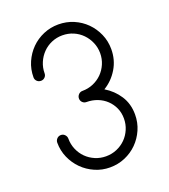

<svg xmlns="http://www.w3.org/2000/svg" viewBox="-138 -858 842 958"><g transform="rotate(-20 282.5 -379.5)"><path d="M489 -206Q489 -163 472.5 -125.5Q456 -88 428 -60Q400 -32 362.5 -16Q325 0 282 0Q240 0 202.5 -16.5Q165 -33 137 -61Q109 -89 92.5 -126.5Q76 -164 76 -206Q76 -218 84.5 -227Q93 -236 106 -236Q118 -236 126.5 -227Q135 -218 135 -206Q135 -176 146.5 -149Q158 -122 178 -102Q198 -82 225 -70.5Q252 -59 282 -59Q313 -59 340 -70.5Q367 -82 387 -102Q407 -122 418.5 -149Q430 -176 430 -206Q430 -237 418.5 -262.5Q407 -288 387 -307Q367 -326 340 -336.5Q313 -347 282 -347Q270 -347 261.5 -355.5Q253 -364 253 -376Q253 -388 261.5 -397Q270 -406 282 -406Q313 -406 340 -417.5Q367 -429 387 -449Q407 -469 418.5 -496Q430 -523 430 -553Q430 -583 418.5 -610Q407 -637 387 -657.5Q367 -678 340 -689.5Q313 -701 282 -701Q252 -701 225 -689.5Q198 -678 178 -657.5Q158 -637 146.5 -610Q135 -583 135 -553Q135 -541 126.5 -532.5Q118 -524 106 -524Q93 -524 84.5 -532.5Q76 -541 76 -553Q76 -596 92.5 -633.5Q109 -671 137 -699Q165 -727 202.5 -743Q240 -759 282 -759Q325 -759 362.5 -743Q400 -727 428 -699Q456 -671 472.5 -633.5Q489 -596 489 -553Q489 -496 461 -449.5Q433 -403 388 -376Q433 -349 461 -306Q489 -263 489 -206Z"/></g></svg>

Font: Hanken Light
Style: Light
Weight: 300
Designer: Alfredo Marco Pradil
Foundry: Hanken Design Co.
Version: Version 2.06 2014